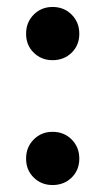

<svg xmlns="http://www.w3.org/2000/svg" viewBox="-20 -520 303 552"><path d="M131 -347Q99 -347 77 -368.5Q55 -390 55 -423Q55 -456 77 -478Q99 -500 131 -500Q164 -500 186 -478Q208 -456 208 -423Q208 -390 186 -368.5Q164 -347 131 -347ZM131 12Q99 12 77 -9.5Q55 -31 55 -64Q55 -97 77 -119Q99 -141 131 -141Q164 -141 186 -119Q208 -97 208 -64Q208 -31 186 -9.5Q164 12 131 12Z"/></svg>

Font: Wix Madefor Text SemiBold
Style: Regular
Weight: 600
Designer: Dalton Maag Ltd
Foundry: Dalton Maag Ltd
Version: Version 3.100